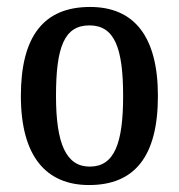

<svg xmlns="http://www.w3.org/2000/svg" viewBox="-20 -522 515 552"><path d="M236 10C366 10 434 -71 434 -246C434 -418 365 -502 239 -502C106 -502 40 -418 40 -246C40 -72 113 10 236 10ZM238 -43C170 -43 141 -109 141 -246C141 -385 164 -449 237 -449C309 -449 334 -385 334 -246C334 -110 309 -43 238 -43Z"/></svg>

Font: Noto Serif Armenian ExtraCondensed SemiBold
Style: Regular
Weight: 600
Width: 2
Designer: Monotype Design Team
Foundry: Monotype Imaging Inc.
Version: Version 2.008